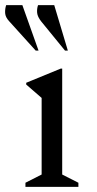

<svg xmlns="http://www.w3.org/2000/svg" viewBox="-45 -727 378 747"><path d="M54 0V-16L117 -48V-346L57 -398V-405L191 -460H197V-48L260 -16V0ZM94 -530 -9 -644Q-24 -660 -25 -676Q-26 -692 -21 -707H42L105 -530ZM208 -530 115 -644Q101 -662 99.5 -677Q98 -692 103 -707H166L219 -530Z"/></svg>

Font: Spectral
Style: Regular
Weight: 400
Designer: Jean-Baptiste Levee
Foundry: Production Type
Version: Version 1.002